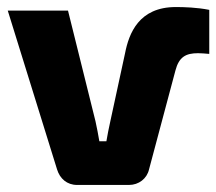

<svg xmlns="http://www.w3.org/2000/svg" viewBox="-20 -525 614 545"><path d="M199 0H346C374 0 397 -18 403 -44L478 -325C488 -363 507 -374 542 -374C549 -374 564 -373 574 -372V-497C539 -504 502 -505 479 -505C374 -505 346 -430 335 -374L293 -180C289 -162 285 -142 282 -124H262C259 -142 255 -163 251 -181L173 -495H2L142 -44C150 -18 170 0 199 0Z"/></svg>

Font: Exo 2 Extra Bold
Style: Regular
Weight: 800
Designer: Natanael Gama
Version: Version 1.001;PS 001.001;hotconv 1.0.88;makeotf.lib2.5.64775